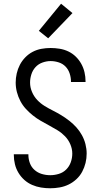

<svg xmlns="http://www.w3.org/2000/svg" viewBox="-20 -1000 540 1028"><path d="M249 8Q224 8 199.5 4Q175 0 152 -10Q129 -20 110.5 -36.5Q92 -53 79 -74.5Q66 -96 60 -120.5Q54 -145 54 -170V-174H132V-171Q132 -148 140 -126.5Q148 -105 165 -90Q182 -75 204 -68.5Q226 -62 249 -62Q272 -62 295 -69Q318 -76 334.5 -92.5Q351 -109 359 -131.5Q367 -154 367 -178Q367 -203 356.5 -227.5Q346 -252 328 -270.5Q310 -289 288 -302.5Q266 -316 243.5 -328Q221 -340 198.5 -353Q176 -366 156 -382Q136 -398 118.5 -417Q101 -436 89 -459Q77 -482 70.5 -507Q64 -532 64 -558Q64 -582 69.5 -606.5Q75 -631 86.5 -653Q98 -675 115.5 -693Q133 -711 155 -722.5Q177 -734 201.5 -738.5Q226 -743 251 -743Q275 -743 299.5 -739Q324 -735 346 -724.5Q368 -714 385.5 -697Q403 -680 415 -658.5Q427 -637 432.5 -613Q438 -589 438 -565V-561H360V-564Q360 -585 353 -606.5Q346 -628 331 -643.5Q316 -659 294.5 -666Q273 -673 251 -673Q229 -673 207 -665Q185 -657 170 -640.5Q155 -624 148 -602Q141 -580 141 -558Q141 -532 151.5 -507.5Q162 -483 179.5 -464.5Q197 -446 219 -432.5Q241 -419 264 -407.5Q287 -396 309 -382.5Q331 -369 351.5 -353Q372 -337 389 -318Q406 -299 418.5 -276.5Q431 -254 437.5 -228.5Q444 -203 444 -178Q444 -152 438 -127.5Q432 -103 420 -80.5Q408 -58 389 -40.5Q370 -23 347.5 -12Q325 -1 299.5 3.5Q274 8 249 8ZM238 -795 188 -835 307 -980 368 -930Z"/></svg>

Font: Iosevka SS18
Style: Regular
Weight: 400
Monospace: yes
Designer: Belleve Invis
Foundry: Belleve Invis
Version: Version 25.1.1; ttfautohint (v1.8.4)